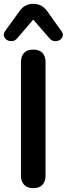

<svg xmlns="http://www.w3.org/2000/svg" viewBox="-32 -971 348 999"><path d="M141 8Q110 8 93.5 -9.5Q77 -27 77 -58V-647Q77 -679 93.5 -696Q110 -713 141 -713Q172 -713 188.5 -696Q205 -679 205 -647V-58Q205 -27 189 -9.5Q173 8 141 8ZM57 -771Q45 -758 30 -757Q15 -756 3.5 -763.5Q-8 -771 -11.5 -783.5Q-15 -796 -5 -810L68 -911Q82 -932 100.5 -941.5Q119 -951 141 -951Q164 -951 182 -941.5Q200 -932 215 -911L287 -810Q298 -796 294.5 -783.5Q291 -771 279.5 -763.5Q268 -756 253 -757Q238 -758 226 -771L141 -869Z"/></svg>

Font: Nunito ExtraLight
Style: Bold
Weight: 700
Version: Version 3.602